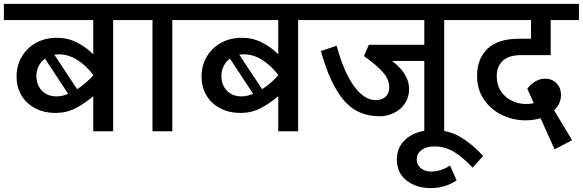

<svg xmlns="http://www.w3.org/2000/svg" viewBox="-40 -674 2993 986"><path d="M645 -571H541V0H439V-180Q394 -142 347.5 -118Q301 -94 247 -94Q184 -94 138 -119.5Q92 -145 68.5 -187Q45 -229 45 -280Q45 -337 71.5 -382.5Q98 -428 145 -454Q192 -480 252 -480Q308 -480 356 -455.5Q404 -431 439 -395V-571H-20V-654H645ZM439 -287V-289Q402 -338 356.5 -366.5Q311 -395 262 -395Q255 -395 239 -393L356 -216Q398 -242 439 -287ZM251 -179Q278 -179 310 -192L191 -373Q170 -358 158.5 -334.5Q147 -311 147 -283Q147 -238 175 -208.5Q203 -179 251 -179Z M950 -571H845V0H743V-571H619V-654H950Z M1595 -571H1491V0H1389V-180Q1344 -142 1297.5 -118Q1251 -94 1197 -94Q1134 -94 1088 -119.5Q1042 -145 1018.5 -187Q995 -229 995 -280Q995 -337 1021.5 -382.5Q1048 -428 1095 -454Q1142 -480 1202 -480Q1258 -480 1306 -455.5Q1354 -431 1389 -395V-571H930V-654H1595ZM1389 -287V-289Q1352 -338 1306.5 -366.5Q1261 -395 1212 -395Q1205 -395 1189 -393L1306 -216Q1348 -242 1389 -287ZM1201 -179Q1228 -179 1260 -192L1141 -373Q1120 -358 1108.5 -334.5Q1097 -311 1097 -283Q1097 -238 1125 -208.5Q1153 -179 1201 -179Z M2345 -571H2241V0H2139V-361H1974Q2061 -294 2061 -217Q2061 -175 2040 -143.5Q2019 -112 1984 -94.5Q1949 -77 1909 -77Q1793 -77 1723 -162Q1653 -247 1608 -412L1689 -439Q1726 -302 1778.5 -231Q1831 -160 1888 -160Q1922 -160 1940.5 -177.5Q1959 -195 1959 -226Q1959 -266 1927 -302.5Q1895 -339 1829 -386L1854 -444H2139V-571H1569V-654H2345Z M2441 127 2387 187Q2339 135 2292.5 106.5Q2246 78 2190 78Q2148 78 2124 97Q2100 116 2100 145Q2100 172 2121 189.5Q2142 207 2173 207Q2225 207 2271 176L2305 252Q2246 292 2172 292Q2098 292 2048 253Q1998 214 1998 145Q1998 77 2050 35.5Q2102 -6 2188 -6Q2264 -6 2325 30Q2386 66 2441 127Z M2511 -284Q2511 -238 2532.5 -205.5Q2554 -173 2588.5 -156.5Q2623 -140 2660 -140Q2684 -140 2701 -144L2668 -218Q2684 -241 2708.5 -255.5Q2733 -270 2758 -270Q2796 -270 2818.5 -246Q2841 -222 2841 -187Q2841 -142 2806 -107L2898 46L2808 93L2736 -67Q2700 -56 2658 -56Q2595 -56 2538 -83.5Q2481 -111 2445.5 -162.5Q2410 -214 2410 -284Q2410 -372 2463.5 -423.5Q2517 -475 2625 -475H2687V-571H2325V-654H2933V-571H2788V-391H2638Q2572 -391 2541.5 -361.5Q2511 -332 2511 -284Z"/></svg>

Font: Martel Sans SemiBold
Style: Regular
Weight: 600
Designer: Dan Reynolds and Mathieu Réguer
Foundry: Dan Reynolds and Mathieu Réguer
Version: Version 1.002; ttfautohint (v1.1) -l 5 -r 5 -G 72 -x 0 -D la